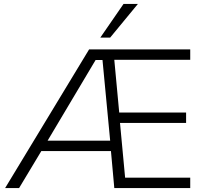

<svg xmlns="http://www.w3.org/2000/svg" viewBox="-20 -956 1041 976"><path d="M6 0 433 -705H947V-652H561L586 -384H926V-331H590L616 -53H947V0H561L544 -188H190L77 0ZM466 -651 222 -241H540L501 -651ZM490 -765 608 -936H681L540 -765Z"/></svg>

Font: Mulish Light
Style: Regular
Weight: 300
Designer: Vernon Adams
Foundry: Vernon Adams
Version: Version 3.603; ttfautohint (v1.8.3)